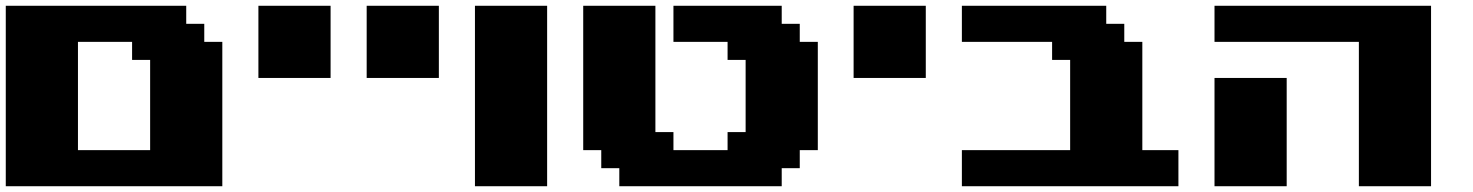

<svg xmlns="http://www.w3.org/2000/svg" viewBox="-20 -645 5102 665"><path d="M0 0H750V-500H687.5V-562.5H625V-625H0ZM500 -125H250V-500H437.5V-437.5H500Z M875 -375H1125V-625H875Z M1250 -375H1500V-625H1250Z M1625 0H1875V-625H1625Z M2125 0H2687.5V-62.5H2750V-125H2812.5V-500H2750V-562.5H2687.5V-625H2312.5V-500H2500V-437.5H2562.5V-187.5H2500V-125H2312.5V-187.5H2250V-625H2000V-125H2062.5V-62.5H2125Z M2936.5 -375H3186.5V-625H2936.5Z M3311.5 0H4061.5V-125H3936.5V-500H3874V-562.5H3811.5V-625H3311.5V-500H3624V-437.5H3686.5V-125H3311.5Z M4686.5 0H4936.5V-625H4186.5V-500H4686.5ZM4186.5 0H4436.5V-375H4186.5Z"/></svg>

Font: Faithful 32x
Style: Bold
Weight: 400
Foundry: Faithful Resource Pack
Version: Version 1.0; January 27, 2023